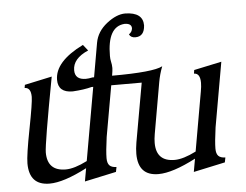

<svg xmlns="http://www.w3.org/2000/svg" viewBox="-53 -815 1142 892"><g transform="rotate(-5 518.0 -369.5)"><path d="M815.4 11.2 826.2 -49.8Q717.3 6.8 651.4 6.8Q556.6 6.8 556.6 -95.7Q556.6 -119.1 561.5 -147.9L610.4 -423.3H468.3L426.3 -186Q417 -119.6 417 -87.9Q417 -64.5 427 -54Q437 -43.5 459.5 -43L455.1 -20.5L307.6 11.2L318.4 -49.8Q209.5 6.8 143.6 6.8Q48.8 6.8 48.8 -95.7Q48.8 -133.8 72.3 -254.4Q95.7 -375 95.7 -401.9Q95.7 -445.8 66.4 -445.8L68.8 -460.4L196.3 -487.8Q138.2 -176.8 138.2 -138.7Q138.2 -52.2 224.1 -52.2Q264.2 -52.2 324.2 -82.5L384.3 -423.3H376.5Q340.3 -413.6 287.6 -410.6Q219.7 -410.6 219.7 -470.2Q219.7 -555.7 353.5 -621.6L375.5 -593.8Q302.7 -562.5 302.7 -507.8Q302.7 -463.4 354 -463.4Q367.2 -463.4 384.3 -467.3H392.1L419.9 -626Q429.2 -677.7 475.1 -713.9Q521 -750 562 -750Q644.5 -748.5 644.5 -687.5Q641.6 -635.7 599.6 -635.7Q578.1 -635.7 570.8 -651.9Q585.9 -661.6 587.4 -678.7Q587.4 -702.1 554.2 -702.1Q474.1 -696.3 474.1 -559.6Q474.1 -544.9 476.6 -534.7Q480.5 -518.1 480.5 -502.9Q480.5 -492.2 476.1 -467.3Q668.5 -467.3 711.9 -490.7Q698.2 -455.1 691.9 -419.4L649.9 -179.7Q646 -157.2 646 -138.7Q646 -52.2 731.9 -52.2Q772 -52.2 832 -82.5L880.4 -357.9Q884.8 -381.3 884.8 -398.4Q884.8 -443.4 856 -443.8L858.4 -460.4L987.3 -487.8L934.1 -186Q924.8 -119.6 924.8 -87.9Q924.8 -64.5 934.8 -54Q944.8 -43.5 967.3 -43L962.9 -20.5Z"/></g></svg>

Font: Kelvinch
Style: Italic
Weight: 400
Italic angle: -10°
Designer: Paul James Miller
Foundry: High-Logic / Made with FontCreator
Version: Version 3.40;July 22, 2017;FontCreator 11.0.0.2388 64-bit